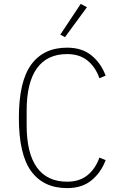

<svg xmlns="http://www.w3.org/2000/svg" viewBox="-20 -955 640 987"><path d="M325 12Q204 12 140.5 -74.5Q77 -161 77 -349Q77 -536 140.5 -623Q204 -710 325 -710Q402 -710 451 -669.5Q500 -629 523 -566L491 -553Q471 -610 430 -643.5Q389 -677 325 -677Q222 -677 169.5 -603.5Q117 -530 117 -387V-311Q117 -168 169.5 -94.5Q222 -21 325 -21Q389 -21 430 -54.5Q471 -88 491 -145L523 -132Q500 -69 451 -28.5Q402 12 325 12ZM314 -764 290 -777 395 -935 427 -918Z"/></svg>

Font: IBM Plex Mono ExtLt
Style: Regular
Weight: 200
Monospace: yes
Designer: Mike Abbink, Paul van der Laan, Pieter van Rosmalen
Foundry: Bold Monday
Version: Version 2.3